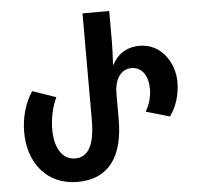

<svg xmlns="http://www.w3.org/2000/svg" viewBox="-52 -767 855 830"><g transform="rotate(-5 375.5 -352.0)"><path d="M252 10C386 10 452 -81 452 -244V-354C452 -428 487 -460 526 -460C571 -460 598 -421 598 -363C598 -332 590 -298 571 -267L674 -237C702 -276 719 -325 719 -384C719 -465 664 -553 569 -553C520 -553 477 -532 450 -481H448C450 -514 452 -554 452 -581V-714H336V-252C336 -148 310 -92 250 -92C192 -92 162 -149 162 -225C162 -272 172 -322 192 -363L90 -398C57 -349 40 -286 40 -224C40 -95 115 10 252 10Z"/></g></svg>

Font: Noto Sans Georgian ExtraCondensed SemiBold
Style: Regular
Weight: 600
Width: 2
Designer: Monotype Design Team, Akaki Razmadze
Foundry: Google LLC
Version: Version 2.005